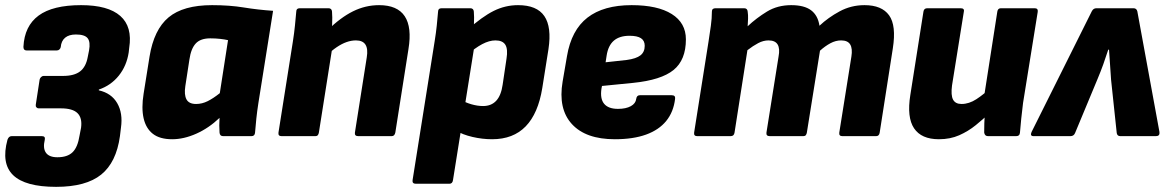

<svg xmlns="http://www.w3.org/2000/svg" viewBox="-34 -529 4553 746"><path d="M184 197Q64 197 17 151.5Q-30 106 -5 14Q0 0 11 0H129Q143 0 140 14Q132 47 144.5 64.5Q157 82 189 82Q228 82 248 62.5Q268 43 275 -2L281 -33Q286 -71 267 -89.5Q248 -108 203 -108H116Q111 -108 107.5 -112Q104 -116 105 -122L120 -220Q121 -225 125.5 -229.5Q130 -234 136 -234H211Q254 -234 277 -251.5Q300 -269 307 -308L312 -333Q318 -366 306.5 -380.5Q295 -395 261 -395Q234 -395 219 -382.5Q204 -370 202 -346Q201 -341 197 -337Q193 -333 187 -333H69Q57 -333 57 -347Q61 -428 116 -468.5Q171 -509 281 -509Q386 -509 433.5 -467Q481 -425 468 -343L466 -325Q458 -273 427.5 -235Q397 -197 350 -181V-178Q399 -167 421.5 -128Q444 -89 436 -33L432 0Q418 102 359 149.5Q300 197 184 197Z M635 12Q587 12 560 -9Q533 -30 524 -69.5Q515 -109 524 -165L547 -309Q564 -414 621 -461.5Q678 -509 790 -509Q858 -509 913 -500Q968 -491 1027 -487L970 -129Q965 -97 962 -68.5Q959 -40 957 -14Q956 0 943 0H833Q820 0 819 -14Q818 -27 818 -41.5Q818 -56 819 -71Q777 -31 728.5 -9.5Q680 12 635 12ZM728 -125Q751 -125 773 -136Q795 -147 820 -167L852 -373Q839 -376 821 -378Q803 -380 783 -380Q745 -380 726.5 -360Q708 -340 702 -298L686 -194Q681 -161 690.5 -143Q700 -125 728 -125Z M1358 0Q1343 0 1345 -14L1391 -306Q1402 -372 1349 -372Q1331 -372 1312.5 -365.5Q1294 -359 1274 -345.5Q1254 -332 1233 -311L1237 -410Q1289 -461 1337.5 -485Q1386 -509 1439 -509Q1510 -509 1538.5 -466Q1567 -423 1553 -338L1502 -14Q1499 0 1488 0ZM1060 0Q1046 0 1048 -14L1104 -368Q1109 -400 1112 -429.5Q1115 -459 1117 -483Q1117 -497 1131 -497H1242Q1255 -497 1256 -484Q1257 -474 1257 -461Q1257 -448 1256.5 -434Q1256 -420 1254 -406L1258 -350L1205 -14Q1204 -8 1201 -4Q1198 0 1190 0Z M1878 12Q1840 12 1801.5 3Q1763 -6 1739 -21L1756 -142Q1773 -131 1797 -124Q1821 -117 1843 -117Q1875 -117 1894 -137.5Q1913 -158 1919 -200L1934 -301Q1940 -338 1929.5 -355Q1919 -372 1891 -372Q1867 -372 1839.5 -357.5Q1812 -343 1778 -313L1782 -413Q1839 -464 1884 -486.5Q1929 -509 1979 -509Q2052 -509 2081 -466.5Q2110 -424 2097 -338L2073 -187Q2057 -88 2008.5 -38Q1960 12 1878 12ZM1582 185Q1567 185 1569 171L1655 -370Q1660 -401 1663 -429.5Q1666 -458 1668 -483Q1668 -497 1682 -497H1793Q1806 -497 1807 -484Q1808 -474 1808 -462Q1808 -450 1807.5 -437.5Q1807 -425 1805 -413L1809 -349L1726 171Q1724 185 1712 185Z M2355 12Q2242 12 2188 -47Q2134 -106 2152 -212L2169 -311Q2186 -412 2248.5 -460.5Q2311 -509 2420 -509Q2521 -509 2576 -474.5Q2631 -440 2631 -376Q2631 -296 2583 -257Q2535 -218 2426 -207L2305 -195L2303 -185Q2297 -145 2313.5 -125.5Q2330 -106 2367 -106Q2398 -106 2417 -116.5Q2436 -127 2438 -145Q2440 -159 2452 -159H2576Q2591 -159 2589 -145Q2583 -94 2554.5 -59Q2526 -24 2476 -6Q2426 12 2355 12ZM2319 -287 2401 -296Q2438 -301 2454.5 -314Q2471 -327 2471 -351Q2471 -371 2456.5 -380.5Q2442 -390 2412 -390Q2373 -390 2351 -371Q2329 -352 2323 -313Z M2675 0Q2661 0 2663 -14L2719 -368Q2724 -400 2728 -429Q2732 -458 2732 -484Q2732 -497 2746 -497H2857Q2870 -497 2871 -484Q2873 -471 2872.5 -456.5Q2872 -442 2871 -427Q2905 -459 2946 -484Q2987 -509 3040 -509Q3091 -509 3117.5 -489Q3144 -469 3150 -429Q3184 -461 3228.5 -485Q3273 -509 3325 -509Q3392 -509 3420.5 -469.5Q3449 -430 3435 -341L3384 -14Q3382 0 3370 0H3239Q3225 0 3227 -14L3274 -309Q3279 -340 3269.5 -356Q3260 -372 3234 -372Q3213 -372 3192.5 -361Q3172 -350 3152 -332L3101 -14Q3100 -8 3097 -4Q3094 0 3087 0H2957Q2942 0 2944 -14L2991 -309Q2997 -340 2987.5 -356Q2978 -372 2952 -372Q2932 -372 2912 -361.5Q2892 -351 2870 -334L2820 -14Q2818 0 2805 0Z M3614 12Q3546 12 3517.5 -30.5Q3489 -73 3503 -160L3554 -484Q3556 -497 3569 -497H3698Q3714 -497 3711 -484L3665 -197Q3660 -159 3669 -142Q3678 -125 3702 -125Q3731 -125 3759.5 -143.5Q3788 -162 3816 -189L3810 -89Q3786 -66 3757 -42.5Q3728 -19 3693 -3.5Q3658 12 3614 12ZM3805 0Q3792 0 3790 -14Q3790 -31 3790.5 -49.5Q3791 -68 3793 -88L3789 -150L3841 -484Q3843 -497 3855 -497H3986Q4000 -497 3998 -483L3941 -129Q3937 -97 3934 -68.5Q3931 -40 3929 -14Q3928 0 3914 0Z M3982 0Q3967 0 3974 -16L4208 -485Q4214 -497 4226 -497H4370Q4382 -497 4385 -485L4471 -16Q4473 0 4457 0H4319Q4307 0 4305 -12L4283 -219Q4281 -251 4279 -278Q4277 -305 4275 -336H4272Q4262 -305 4252.5 -278.5Q4243 -252 4230 -221L4143 -12Q4138 0 4125 0Z"/></svg>

Font: Sofia Sans Black
Style: Italic
Weight: 900
Italic angle: -9°
Version: Version 4.100-B